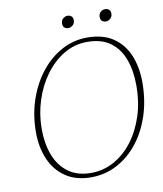

<svg xmlns="http://www.w3.org/2000/svg" viewBox="-91 -893 835 981"><g transform="rotate(-10 327.0 -402.0)"><path d="M303 15Q225 15 171.5 -21Q118 -57 91 -119.5Q64 -182 64 -259Q64 -350 91 -429Q118 -508 165 -567Q212 -626 273.5 -659Q335 -692 405 -692Q487 -692 540 -656Q593 -620 618.5 -558Q644 -496 644 -418Q644 -325 618 -246Q592 -167 545.5 -108.5Q499 -50 437 -17.5Q375 15 303 15ZM307 -7Q370 -7 425.5 -37.5Q481 -68 522.5 -122.5Q564 -177 587.5 -249.5Q611 -322 611 -405Q611 -484 589 -543.5Q567 -603 521 -636.5Q475 -670 401 -670Q336 -670 280.5 -637Q225 -604 183.5 -547.5Q142 -491 119 -419.5Q96 -348 96 -271Q96 -196 118.5 -136.5Q141 -77 188 -42Q235 -7 307 -7ZM320 -756Q309 -756 300.5 -762.5Q292 -769 292 -784Q292 -801 303 -810Q314 -819 326 -819Q338 -819 346 -812Q354 -805 354 -792Q354 -775 343 -765.5Q332 -756 320 -756ZM515 -756Q504 -756 495.5 -762.5Q487 -769 487 -784Q487 -801 498 -810Q509 -819 521 -819Q533 -819 541 -812Q549 -805 549 -792Q549 -775 538 -765.5Q527 -756 515 -756Z"/></g></svg>

Font: Source Serif Pro ExtraLight
Style: Italic
Weight: 200
Italic angle: -12°
Designer: Frank Grießhammer
Foundry: Adobe Systems Incorporated
Version: Version 3.001;hotconv 1.0.111;makeotfexe 2.5.65597